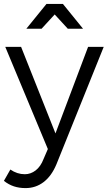

<svg xmlns="http://www.w3.org/2000/svg" viewBox="-26 -766 551 983"><path d="M263 75Q238 135 197.5 166Q157 197 105 197Q72 197 45 188Q18 179 -6 160L27 102Q62 126 101 126Q131 126 156.5 106.5Q182 87 197 48L219 -3L1 -526H82L258 -83L425 -526H505ZM212 -746H296L399 -619H321L231 -717H277L187 -619H109Z"/></svg>

Font: Alexandria Light
Style: Regular
Weight: 300
Designer: Mohamed Gaber
Foundry: Kief Type Foundry
Version: Version 5.100